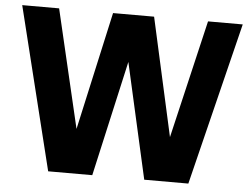

<svg xmlns="http://www.w3.org/2000/svg" viewBox="-52 -811 1144 876"><g transform="rotate(5 520.0 -372.5)"><path d="M866 -745H1025L841 0H639L520 -529L401 0H199L15 -745H184L311 -204L431 -745H619L739 -204Z"/></g></svg>

Font: Plus Jakarta Display
Style: Bold
Weight: 700
Designer: Gumpita Rahayu
Foundry: Tokotype Studio
Version: Version 1.000;hotconv 1.0.109;makeotfexe 2.5.65596